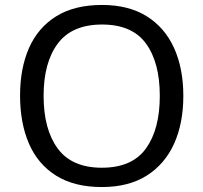

<svg xmlns="http://www.w3.org/2000/svg" viewBox="-20 -745 821 775"><path d="M720 -358Q720 -247 682.5 -164.5Q645 -82 572 -36Q499 10 391 10Q280 10 206.5 -36Q133 -82 97 -165Q61 -248 61 -359Q61 -469 97 -551Q133 -633 206.5 -679Q280 -725 392 -725Q499 -725 572 -679.5Q645 -634 682.5 -551.5Q720 -469 720 -358ZM156 -358Q156 -223 213 -145.5Q270 -68 391 -68Q513 -68 569 -145.5Q625 -223 625 -358Q625 -493 569 -569.5Q513 -646 392 -646Q271 -646 213.5 -569.5Q156 -493 156 -358Z"/></svg>

Font: Noto Sans Balinese
Style: Regular
Weight: 400
Designer: Aditya Bayu, David Williams
Foundry: David Williams
Version: Version 2.003